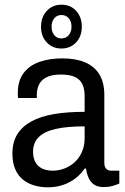

<svg xmlns="http://www.w3.org/2000/svg" viewBox="-20 -787 533 819"><path d="M183 12Q155 12 128 4.5Q101 -3 79.5 -19.5Q58 -36 45.5 -64Q33 -92 33 -132Q33 -181 54 -214.5Q75 -248 114.5 -269.5Q154 -291 211 -300.5Q268 -310 341 -310V-377Q341 -406 332 -426.5Q323 -447 301 -458Q279 -469 240 -469Q199 -469 176.5 -456.5Q154 -444 145.5 -424.5Q137 -405 137 -382V-369H57Q56 -374 56 -379Q56 -384 56 -391Q56 -442 80 -474.5Q104 -507 147 -522.5Q190 -538 246 -538Q303 -538 343 -521Q383 -504 404 -469.5Q425 -435 425 -382V-93Q425 -75 433 -67Q441 -59 453 -59H489V-4Q475 2 458.5 6.5Q442 11 422 11Q397 11 381.5 0.5Q366 -10 358 -28Q350 -46 347 -68H341Q325 -44 301.5 -26Q278 -8 248.5 2Q219 12 183 12ZM205 -59Q231 -59 255.5 -68.5Q280 -78 299 -95.5Q318 -113 329.5 -139Q341 -165 341 -198V-248Q266 -248 217.5 -237Q169 -226 145 -202Q121 -178 121 -140Q121 -113 131 -95Q141 -77 160 -68Q179 -59 205 -59ZM242 -580Q204 -580 179.5 -606Q155 -632 155 -673Q155 -714 179.5 -740.5Q204 -767 242 -767Q281 -767 305 -740.5Q329 -714 329 -673Q329 -632 304.5 -606Q280 -580 242 -580ZM242 -623Q261 -623 273 -637Q285 -651 285 -673Q285 -696 273 -709.5Q261 -723 242 -723Q223 -723 211.5 -709Q200 -695 200 -673Q200 -651 211.5 -637Q223 -623 242 -623Z"/></svg>

Font: Archivo SemiCondensed
Style: Regular
Weight: 400
Width: 4
Designer: Hector Gatti
Foundry: Omnibus-Type
Version: Version 2.001